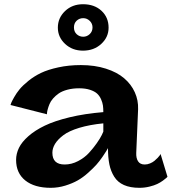

<svg xmlns="http://www.w3.org/2000/svg" viewBox="-20 -876 813 909"><path d="M253.9 -745.1Q253.9 -791 287.8 -823.5Q321.8 -856 373 -856Q427.2 -856 460.7 -824.7Q494.1 -793.5 494.1 -745.1Q494.1 -700.2 459.5 -668.2Q424.8 -636.2 373 -636.2Q322.3 -636.2 288.1 -668.2Q253.9 -700.2 253.9 -745.1ZM374 -702.1Q391.6 -702.1 404.8 -714.6Q418 -727.1 418 -746.1Q418 -764.6 404.8 -777.3Q391.6 -790 374 -790Q356 -790 343 -778.1Q330.1 -766.1 330.1 -746.1Q330.1 -726.1 343 -714.1Q356 -702.1 374 -702.1ZM625 -151.9Q624 -127 633.8 -112.1Q643.6 -97.2 665 -97.2Q677.7 -97.2 690.2 -102.3Q702.6 -107.4 711.4 -114.7Q720.2 -122.1 727.1 -129.4Q733.9 -136.7 737.3 -141.6L740.2 -147L772.9 -39.1Q771 -37.1 767.3 -33.4Q763.7 -29.8 751.2 -20.8Q738.8 -11.7 724.4 -4.9Q710 2 687.3 7.6Q664.6 13.2 640.1 13.2Q596.7 13.2 566.9 0Q537.1 -13.2 520.8 -39.3Q504.4 -65.4 497.8 -97.9Q491.2 -130.4 491.2 -174.8Q486.3 -166.5 483.4 -161.1Q480.5 -155.8 465.6 -134Q450.7 -112.3 436.5 -96.4Q422.4 -80.6 397.7 -58.3Q373 -36.1 348.1 -22Q323.2 -7.8 289.3 2.7Q255.4 13.2 220.2 13.2Q143.1 13.2 99.6 -21.7Q56.2 -56.6 56.2 -119.1Q56.2 -147.9 69.6 -175.8Q83 -203.6 114.3 -231.2Q145.5 -258.8 192.1 -281.2Q238.8 -303.7 309.8 -320.8Q380.9 -337.9 469.2 -345.2Q469.2 -362.8 467.3 -376.7Q465.3 -390.6 458.3 -406.5Q451.2 -422.4 439.5 -433.1Q427.7 -443.8 406 -450.9Q384.3 -458 355 -458Q324.2 -458 298.8 -451.2Q273.4 -444.3 258.1 -433.6Q242.7 -422.9 231.2 -409.7Q219.7 -396.5 214.4 -383.3Q209 -370.1 206.1 -359.4Q203.1 -348.6 202.6 -341.8L202.1 -335L29.8 -378.9Q30.8 -382.8 33.4 -389.6Q36.1 -396.5 47.1 -416Q58.1 -435.5 72.8 -453.4Q87.4 -471.2 114.5 -493.2Q141.6 -515.1 174.3 -530.8Q207 -546.4 256.3 -557.1Q305.7 -567.9 362.8 -567.9Q428.7 -567.9 481.4 -551Q534.2 -534.2 567.6 -505.6Q601.1 -477.1 618.2 -439.2Q635.3 -401.4 633.8 -358.9ZM228 -152.8Q228 -97.2 286.1 -97.2Q318.8 -97.2 349.6 -113.3Q380.4 -129.4 401.1 -152.1Q421.9 -174.8 438 -197.8Q454.1 -220.7 461.9 -236.8L469.2 -252.9V-292Q404.3 -285.6 355.2 -270.8Q306.2 -255.9 279.8 -235.8Q253.4 -215.8 240.7 -195.1Q228 -174.3 228 -152.8Z"/></svg>

Font: Sporting Grotesque
Style: Bold
Weight: 700
Designer: Lucas LE BIHAN
Foundry: Lucas LE BIHAN
Version: Version 2.002;PS 2.2;hotconv 1.0.88;makeotf.lib2.5.647800